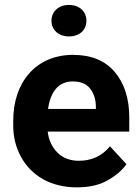

<svg xmlns="http://www.w3.org/2000/svg" viewBox="-20 -765 580 794"><path d="M297.9 9.8C349.1 9.8 392.1 0 426.8 -20C460.9 -40 486.3 -62 502.9 -85.9L434.6 -160.2C402.8 -119.6 357.4 -100.1 306.6 -100.1C270 -100.1 240.2 -111.3 217.8 -133.8C195.3 -155.8 181.6 -185.1 177.2 -220.7H514.6V-279.3C514.6 -356.9 494.6 -419.9 454.6 -467.3C414.6 -514.6 356.9 -538.1 282.2 -538.1C129.4 -538.1 34.7 -425.8 34.7 -265.6V-246.1C34.7 -198.7 45.4 -155.8 66.4 -117.2C108.4 -39.6 188.5 9.8 297.9 9.8ZM280.8 -428.2C313.5 -428.2 337.4 -418.5 353 -398.4C368.2 -378.4 376 -354 376.5 -325.2V-314.5H178.7C188.5 -382.8 219.7 -428.2 280.8 -428.2ZM192.9 -679.2C192.9 -641.6 221.7 -614.3 265.1 -614.3C309.6 -614.3 337.4 -641.6 337.4 -679.2C337.4 -716.8 309.6 -744.6 265.1 -744.6C221.7 -744.6 192.9 -716.8 192.9 -679.2Z"/></svg>

Font: Vazirmatn
Style: Bold
Weight: 700
Designer: Saber Rastikerdar
Foundry: Saber Rastikerdar
Version: Version 33.003